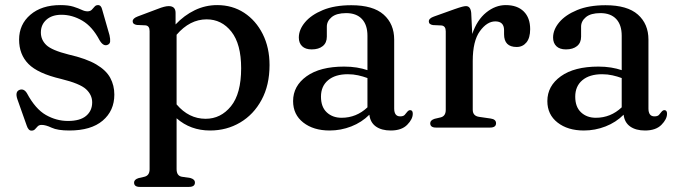

<svg xmlns="http://www.w3.org/2000/svg" viewBox="-20 -501 2662 754"><path d="M221.5 -443Q184 -443 162.2 -423.5Q140.5 -404 140.5 -373.5Q140.5 -344.5 162 -324Q183.5 -303.5 249 -287Q319 -271 358 -248Q397 -225 413 -195.2Q429 -165.5 429 -129.5Q429 -66 383.2 -27.2Q337.5 11.5 252.5 11.5Q206 11.5 182.8 0.5Q159.5 -10.5 143.5 -10.5Q133.5 -10.5 128 -4.8Q122.5 1 117.5 6.5Q112.5 12 103.5 12Q91.5 12 85 -7.5L48 -112Q38.5 -141 56.5 -148Q74 -154.5 86 -134.5Q119 -73 160.2 -49.5Q201.5 -26 247 -26Q294.5 -26 318.2 -46Q342 -66 342 -99Q342 -128.5 317.8 -150.8Q293.5 -173 220 -191Q128.5 -212.5 91.8 -249.8Q55 -287 55 -345.5Q55 -405 99.2 -443Q143.5 -481 217 -481Q248.5 -481 268.2 -474.8Q288 -468.5 300.5 -462.5Q313 -456.5 323.5 -456.5Q334.5 -456.5 340.5 -462.8Q346.5 -469 351.5 -475Q356.5 -481 365 -481Q377.5 -481 381.5 -462.5L410 -363Q413.5 -347.5 412.5 -337.8Q411.5 -328 401.5 -324.5Q385.5 -318.5 371 -343Q342.5 -397 303 -420Q263.5 -443 221.5 -443Z M669.5 -450.5V-405Q703.5 -441 745 -461Q786.5 -481 833 -481Q892.5 -481 938.8 -450.8Q985 -420.5 1011.8 -367.2Q1038.5 -314 1038.5 -245.5Q1038.5 -166.5 1007.2 -108.8Q976 -51 923 -19.8Q870 11.5 805 11.5Q728 11.5 673.5 -36.5V163Q673.5 189 693.5 193L727.5 198Q745.5 203 745.5 216Q745.5 233 722 233H529Q506.5 233 506.5 216Q506.5 204 524 198.5L547.5 193Q567.5 188 567.5 163.5V-379Q567.5 -400 551 -401.5L517.5 -403Q501 -405.5 501 -417.5Q501 -429 521 -436.5L599.5 -466Q627 -477 642.5 -477Q669.5 -477 669.5 -450.5ZM791.5 -425Q725.5 -425 673.5 -364.5V-91Q721.5 -34.5 787.5 -34.5Q847 -34.5 887 -83.8Q927 -133 927 -233Q927 -328 888.8 -376.5Q850.5 -425 791.5 -425Z M1131 -104Q1131 -163.5 1184 -201.5Q1237 -239.5 1331.5 -239.5Q1358 -239.5 1381 -235.8Q1404 -232 1423 -225.5V-360.5Q1423 -403.5 1401.2 -426.5Q1379.5 -449.5 1339.5 -449.5Q1301.5 -449.5 1282.5 -433.8Q1263.5 -418 1263.5 -396.5V-357Q1263.5 -333 1247.5 -320Q1231.5 -307 1204 -307Q1179.5 -307 1166.5 -319.5Q1153.5 -332 1153.5 -353.5Q1153.5 -384.5 1177.8 -413.5Q1202 -442.5 1248 -461.5Q1294 -480.5 1359.5 -480.5Q1445 -480.5 1486.5 -443.8Q1528 -407 1528 -345.5V-75Q1528 -44 1551.5 -44Q1564 -44 1569.2 -49.8Q1574.5 -55.5 1578.5 -61Q1584.5 -68.5 1590.5 -68.5Q1601 -68.5 1601 -54.5Q1601 -33 1579 -10.8Q1557 11.5 1514.5 11.5Q1478.5 11.5 1456.2 -4.2Q1434 -20 1430.5 -50.5Q1400.5 -20.5 1359.5 -4.5Q1318.5 11.5 1274.5 11.5Q1211 11.5 1171 -19.8Q1131 -51 1131 -104ZM1240.5 -121.5Q1240.5 -81 1263.2 -59.8Q1286 -38.5 1321.5 -38.5Q1379.5 -38.5 1423 -79.5V-194.5Q1405.5 -201 1386.5 -205.2Q1367.5 -209.5 1346 -209.5Q1296.5 -209.5 1268.5 -186Q1240.5 -162.5 1240.5 -121.5Z M1830.5 -450.5 1834.5 -367.5Q1853.5 -423 1889.5 -452Q1925.5 -481 1966 -481Q2011.5 -481 2036.8 -456Q2062 -431 2062 -386.5Q2062 -352 2047.2 -334.2Q2032.5 -316.5 2009 -316.5Q1959.5 -316.5 1959.5 -366.5V-383.5Q1959 -417 1925 -417Q1892.5 -417 1864.5 -378.5Q1836.5 -340 1836.5 -261.5V-70Q1836.5 -45.5 1862 -42L1907 -35.5Q1928 -32.5 1928 -17Q1928 0 1904.5 0H1692Q1669.5 0 1669.5 -17Q1669.5 -29 1687 -34.5L1710.5 -40Q1730.5 -45 1730.5 -69.5V-378Q1730.5 -399 1714 -401L1680.5 -402.5Q1664 -405 1664 -417Q1664 -429 1684 -436L1765 -465Q1785 -472 1794.8 -474.5Q1804.5 -477 1810 -477Q1828 -477 1830.5 -450.5Z M2129.5 -104Q2129.5 -163.5 2182.5 -201.5Q2235.5 -239.5 2330 -239.5Q2356.5 -239.5 2379.5 -235.8Q2402.5 -232 2421.5 -225.5V-360.5Q2421.5 -403.5 2399.8 -426.5Q2378 -449.5 2338 -449.5Q2300 -449.5 2281 -433.8Q2262 -418 2262 -396.5V-357Q2262 -333 2246 -320Q2230 -307 2202.5 -307Q2178 -307 2165 -319.5Q2152 -332 2152 -353.5Q2152 -384.5 2176.2 -413.5Q2200.5 -442.5 2246.5 -461.5Q2292.5 -480.5 2358 -480.5Q2443.5 -480.5 2485 -443.8Q2526.5 -407 2526.5 -345.5V-75Q2526.5 -44 2550 -44Q2562.5 -44 2567.8 -49.8Q2573 -55.5 2577 -61Q2583 -68.5 2589 -68.5Q2599.5 -68.5 2599.5 -54.5Q2599.5 -33 2577.5 -10.8Q2555.5 11.5 2513 11.5Q2477 11.5 2454.8 -4.2Q2432.5 -20 2429 -50.5Q2399 -20.5 2358 -4.5Q2317 11.5 2273 11.5Q2209.5 11.5 2169.5 -19.8Q2129.5 -51 2129.5 -104ZM2239 -121.5Q2239 -81 2261.8 -59.8Q2284.5 -38.5 2320 -38.5Q2378 -38.5 2421.5 -79.5V-194.5Q2404 -201 2385 -205.2Q2366 -209.5 2344.5 -209.5Q2295 -209.5 2267 -186Q2239 -162.5 2239 -121.5Z"/></svg>

Font: Fraunces 9pt
Style: Regular
Weight: 400
Version: Version 1.000;[b76b70a41]